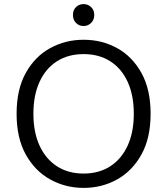

<svg xmlns="http://www.w3.org/2000/svg" viewBox="-20 -902 816 937"><path d="M388 15Q300 15 225.5 -26Q151 -67 106 -147.5Q61 -228 61 -347Q61 -466 106 -546.5Q151 -627 225.5 -667.5Q300 -708 388 -708Q477 -708 551 -667.5Q625 -627 670 -546.5Q715 -466 715 -347Q715 -228 670 -147.5Q625 -67 551 -26Q477 15 388 15ZM388 -55Q463 -55 518 -90.5Q573 -126 603 -191.5Q633 -257 633 -347Q633 -437 603 -502.5Q573 -568 518 -603Q463 -638 388 -638Q313 -638 258 -603Q203 -568 173 -502.5Q143 -437 143 -347Q143 -257 173 -191.5Q203 -126 258 -90.5Q313 -55 388 -55ZM388 -775Q366 -775 351 -790Q336 -805 336 -829Q336 -853 351 -867.5Q366 -882 388 -882Q409 -882 424.5 -867.5Q440 -853 440 -829Q440 -805 424.5 -790Q409 -775 388 -775Z"/></svg>

Font: Ubuntu Sans
Style: Regular
Weight: 400
Designer: Dalton Maag Ltd
Foundry: Dalton Maag Ltd
Version: Version 1.006; ttfautohint (v1.8.4.7-5d5b)